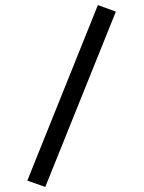

<svg xmlns="http://www.w3.org/2000/svg" viewBox="-20 -729 570 759"><path d="M88 -15 159 10 438 -683 367 -709Z"/></svg>

Font: TitilliumText22L
Style: 400 wt
Weight: 400
Designer: Campivisivi
Foundry: Campivisivi
Version: 1.000